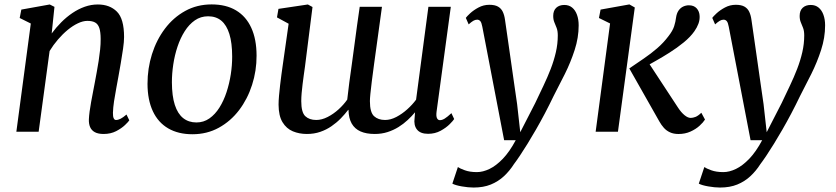

<svg xmlns="http://www.w3.org/2000/svg" viewBox="-20 -588 3730 857"><path d="M210.7 -438.6Q230 -465.1 253.5 -488.6Q276.9 -512.1 303.4 -530Q329.9 -547.9 358.5 -558Q387 -568 416.7 -568Q469.8 -568 501.8 -536.1Q533.8 -504.3 533.8 -422.8Q533.8 -401.6 529.3 -370.6Q524.9 -339.6 519.2 -306.8Q513.5 -274 508.7 -247Q504.3 -222 498.8 -193Q493.3 -164.1 489 -135.8Q484.8 -107.5 484.1 -84.8Q483.8 -67.9 487.5 -60.1Q491.1 -52.4 497.6 -52.4Q507.2 -52.4 518.3 -58Q529.4 -63.6 544.6 -76.8L557.1 -50.9Q553.5 -44.8 538 -29.9Q522.5 -15.1 498.2 -2.5Q473.9 10 442.5 10Q418.2 10 403.5 2.1Q388.8 -5.9 382.4 -20.4Q376 -35 376.7 -55.3Q377.4 -70.5 380 -90.5Q382.6 -110.4 386.7 -132.7Q390.8 -155.1 395.2 -177.7Q399.6 -200.3 403.4 -220.6Q407.3 -241.7 411.8 -266Q416.3 -290.3 420.3 -316Q424.3 -341.7 426.9 -366.6Q429.5 -391.6 429.3 -413.8Q429.2 -445.6 423.3 -463Q417.5 -480.4 404.6 -487.6Q391.8 -494.8 370.1 -494.8Q350.3 -494.8 327.7 -484Q305 -473.3 282.4 -454.7Q259.7 -436 238.8 -411.7Q217.8 -387.3 201.4 -360.3L152.5 0H53L117.5 -483L67.9 -507.7L75.2 -545.2L202 -568L223.1 -557.4Z M924.7 -568.3Q989.3 -568.3 1033.8 -541.5Q1078.4 -514.8 1101.7 -463.7Q1125.1 -412.7 1125.2 -339.7Q1125.4 -271.9 1105.1 -209Q1084.9 -146.1 1047.2 -96.4Q1009.4 -46.8 956.6 -17.8Q903.8 11.2 839 11.2Q775.7 11.2 730.8 -15Q685.8 -41.2 662.3 -91.5Q638.7 -141.8 638.4 -213.4Q638.3 -282.4 658.3 -346.1Q678.4 -409.8 716.1 -459.9Q753.7 -509.9 806.6 -539.1Q859.6 -568.3 924.7 -568.3ZM908.9 -515.3Q875.8 -515.3 849.8 -497.2Q823.8 -479.1 804.5 -448.6Q785.1 -418.1 772.3 -379.7Q759.5 -341.3 753.4 -300.2Q747.2 -259.1 747.3 -220.4Q747.5 -159.5 760.3 -119.9Q773.2 -80.2 797.6 -60.8Q822.1 -41.4 856.7 -41.4Q889 -41.4 914.7 -59.4Q940.3 -77.4 959.5 -107.9Q978.6 -138.4 991.2 -176.7Q1003.7 -214.9 1010.1 -255.9Q1016.4 -296.9 1016.3 -335.6Q1016.2 -396.6 1003.8 -436.3Q991.5 -476 967.9 -495.6Q944.2 -515.3 908.9 -515.3Z M1341.2 -290.1Q1338.9 -273.3 1336 -253.3Q1333.2 -233.4 1330.7 -212.8Q1328.2 -192.2 1326.4 -172.7Q1324.7 -153.1 1324.7 -136.6Q1324.7 -86.3 1342.7 -69.4Q1360.7 -52.5 1391.6 -52.5Q1416.4 -52.5 1442.5 -65.9Q1468.7 -79.3 1491.5 -100.1Q1514.3 -121 1529.9 -143.4Q1533.7 -179.8 1539.1 -219.8Q1544.5 -259.8 1549.9 -297.7Q1556.1 -342.1 1561.9 -386.4Q1567.6 -430.7 1573.6 -473.6Q1579.6 -516.6 1585.6 -557.6H1684.9Q1673.8 -477 1665.2 -414.1Q1656.5 -351.2 1650 -304Q1643.5 -256.8 1639.4 -223.5Q1635.4 -190.3 1633.2 -169.1Q1631.1 -147.9 1631.1 -136.6Q1631.1 -86.3 1649.7 -69.4Q1668.2 -52.5 1698.7 -52.5Q1723.5 -52.5 1749.2 -66Q1774.9 -79.5 1797.9 -100.2Q1820.9 -120.9 1837.2 -143.1L1892.2 -557.6H1992.2L1928.5 -88.6Q1926.2 -69.1 1930.6 -60.4Q1935 -51.6 1943.5 -51.6Q1953.5 -51.6 1965 -58.7Q1976.5 -65.8 1994.9 -82.9L2007.2 -56.7Q2003.1 -49.7 1987.2 -33.7Q1971.3 -17.8 1946.5 -4.2Q1921.6 9.3 1890.7 9.3Q1856.3 9.3 1841.2 -9.8Q1826 -28.8 1830.6 -61.2L1832.6 -86.8Q1818.2 -69.5 1799.6 -52.2Q1781.1 -34.8 1758.5 -20.8Q1735.8 -6.8 1709.5 1.6Q1683.1 10 1652.6 10Q1614.9 10 1589.2 -1.4Q1563.4 -12.8 1549.8 -36.6Q1536.3 -60.5 1535.5 -97.7H1534.2Q1519.6 -78.4 1501 -59.4Q1482.4 -40.3 1459.5 -24.6Q1436.6 -8.8 1409.3 0.6Q1381.9 10 1349.8 10Q1315.7 10 1287.1 -1.9Q1258.5 -13.9 1241.1 -42.4Q1223.7 -70.8 1223.4 -120.7Q1223.4 -137.8 1225.4 -160.7Q1227.4 -183.5 1230.3 -208.2Q1233.2 -232.9 1236.2 -255.5Q1239.2 -278 1241.6 -294.1L1268.3 -482.1L1216.3 -510.4L1222.9 -548.4L1354.2 -568L1374.9 -556.7Z M2132.9 -468.4Q2129.4 -487.5 2123.7 -493.9Q2118 -500.2 2109.8 -500.2Q2101.1 -500.2 2092.5 -495.1Q2083.8 -490 2071.9 -479.2L2059.2 -508.2Q2063.2 -514.2 2078.2 -528.3Q2093.3 -542.4 2115.8 -554.5Q2138.2 -566.6 2164.2 -566.6Q2188.7 -566.6 2202.9 -558.5Q2217.1 -550.4 2224.2 -535.4Q2231.3 -520.4 2234.1 -499.6Q2240.9 -452.5 2247.7 -405.4Q2254.6 -358.3 2261.2 -311.2Q2267.8 -264.2 2274.6 -217.2Q2281.4 -170.1 2288.2 -123.2L2302.2 2.1L2368.9 -127.9Q2387.8 -167.6 2405.8 -205.5Q2423.8 -243.3 2438.2 -280.5Q2452.5 -317.6 2461.1 -354.8Q2469.7 -391.9 2469.7 -429.9Q2469.7 -450 2464.6 -463.2Q2459.6 -476.4 2454.4 -488.5Q2449.3 -500.5 2449.3 -516.9Q2449.3 -540.7 2462.8 -553.3Q2476.4 -565.9 2498.7 -565.9Q2519.7 -565.9 2533.8 -554.2Q2548 -542.6 2555.4 -522Q2562.9 -501.5 2562.9 -474.6Q2562.9 -420 2545 -364.9Q2527.2 -309.9 2501.3 -257.9Q2475.3 -206 2451.3 -159.9Q2431.9 -119.5 2411.9 -81.5Q2391.9 -43.6 2372.3 -9.6Q2352.7 24.5 2334.7 53.6Q2316.7 82.7 2301.2 105.9Q2285.7 129.1 2273.5 145.2Q2254.5 175.1 2229.3 198.5Q2204.1 222 2170.9 235.6Q2137.7 249.1 2093.9 249.1Q2070.1 249.1 2041.2 244Q2012.4 238.9 1999.1 231.7L2023.8 157.6Q2032.3 163.9 2054.7 172Q2077 180.2 2108.6 180.2Q2135.3 180.2 2164.8 166.1Q2194.2 152 2224.3 120.8Q2254.4 89.6 2282 37.8H2230.2Z M2638.7 0 2703.1 -483.3 2653.4 -507.7 2660.7 -545.2 2789.3 -568.3 2813.4 -554.6 2738.2 0ZM3008.5 10.1Q2986.7 10.1 2970.7 2.7Q2954.6 -4.6 2943.3 -17.3Q2931.9 -30 2923.1 -45.8L2788.9 -282.6Q2822.5 -305.5 2854 -327Q2885.6 -348.6 2913.5 -372.7Q2941.4 -396.8 2963.6 -426.3Q2982.7 -450.6 2989.2 -471.2Q2995.6 -491.8 2997.5 -508.9Q3000.2 -528.7 3008.8 -540.9Q3017.3 -553.1 3029.6 -558.8Q3041.9 -564.4 3054.8 -564.4Q3077.1 -564.4 3089.5 -550.9Q3101.9 -537.3 3102.8 -516.5Q3103.7 -498.9 3097.4 -482Q3091.1 -465.1 3079.6 -448.7Q3061.5 -422.9 3031.7 -398.6Q3002 -374.3 2968.9 -353.4Q2935.9 -332.4 2906.6 -316.1Q2877.3 -299.8 2859.8 -289.7L2864.4 -324.1L3007 -106.7Q3020.5 -86.2 3035.4 -73.9Q3050.3 -61.7 3062.8 -61.7Q3072.5 -61.7 3084.1 -66.1Q3095.7 -70.5 3110.4 -84.7L3126.8 -54.3Q3118.8 -41.6 3102.3 -26.5Q3085.7 -11.4 3061.9 -0.7Q3038.1 10.1 3008.5 10.1Z M3232.9 -468.4Q3229.4 -487.5 3223.7 -493.9Q3218 -500.2 3209.8 -500.2Q3201.1 -500.2 3192.5 -495.1Q3183.8 -490 3171.9 -479.2L3159.2 -508.2Q3163.2 -514.2 3178.2 -528.3Q3193.3 -542.4 3215.8 -554.5Q3238.2 -566.6 3264.2 -566.6Q3288.7 -566.6 3302.9 -558.5Q3317.1 -550.4 3324.2 -535.4Q3331.3 -520.4 3334.1 -499.6Q3340.9 -452.5 3347.7 -405.4Q3354.6 -358.3 3361.2 -311.2Q3367.8 -264.2 3374.6 -217.2Q3381.4 -170.1 3388.2 -123.2L3402.2 2.1L3468.9 -127.9Q3487.8 -167.6 3505.8 -205.5Q3523.8 -243.3 3538.2 -280.5Q3552.5 -317.6 3561.1 -354.8Q3569.7 -391.9 3569.7 -429.9Q3569.7 -450 3564.6 -463.2Q3559.6 -476.4 3554.4 -488.5Q3549.3 -500.5 3549.3 -516.9Q3549.3 -540.7 3562.8 -553.3Q3576.4 -565.9 3598.7 -565.9Q3619.7 -565.9 3633.8 -554.2Q3648 -542.6 3655.4 -522Q3662.9 -501.5 3662.9 -474.6Q3662.9 -420 3645 -364.9Q3627.2 -309.9 3601.3 -257.9Q3575.3 -206 3551.3 -159.9Q3531.9 -119.5 3511.9 -81.5Q3491.9 -43.6 3472.3 -9.6Q3452.7 24.5 3434.7 53.6Q3416.7 82.7 3401.2 105.9Q3385.7 129.1 3373.5 145.2Q3354.5 175.1 3329.3 198.5Q3304.1 222 3270.9 235.6Q3237.7 249.1 3193.9 249.1Q3170.1 249.1 3141.2 244Q3112.4 238.9 3099.1 231.7L3123.8 157.6Q3132.3 163.9 3154.7 172Q3177 180.2 3208.6 180.2Q3235.3 180.2 3264.8 166.1Q3294.2 152 3324.3 120.8Q3354.4 89.6 3382 37.8H3330.2Z"/></svg>

Font: Merriweather Light
Style: Italic
Weight: 300
Italic angle: -7.8°
Designer: Eben Sorkin
Foundry: Eben Sorkin
Version: Version 2.101